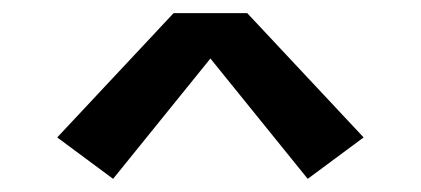

<svg xmlns="http://www.w3.org/2000/svg" viewBox="-20 -724 640 292"><path d="M152 -452 67 -515 244 -704H356L533 -515L448 -452L300 -635Z"/></svg>

Font: Iosevka Custom SmBdEx
Style: Regular
Weight: 600
Width: 7
Monospace: yes
Designer: Belleve Invis
Foundry: Belleve Invis
Version: Version 11.2.4; ttfautohint (v1.8.4)